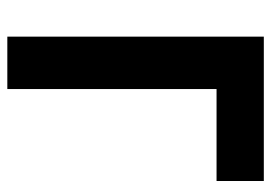

<svg xmlns="http://www.w3.org/2000/svg" viewBox="-128 -612 740 524"><g transform="rotate(90 242.0 -350.0)"><path d="M80 -700V0H223V-571H474V-700Z"/></g></svg>

Font: Jost SemiBold
Style: Regular
Weight: 600
Version: Version 3.710